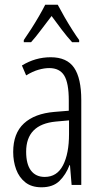

<svg xmlns="http://www.w3.org/2000/svg" viewBox="-20 -785 431 815"><path d="M195 -542Q264 -542 294.5 -497.5Q325 -453 325 -360V0H284L277 -84H275Q260 -44 232.5 -17Q205 10 156 10Q114 10 87.5 -11Q61 -32 48.5 -66Q36 -100 36 -140Q36 -219 81.5 -261Q127 -303 211 -310L272 -315V-358Q272 -433 252.5 -464.5Q233 -496 189 -496Q168 -496 143.5 -489Q119 -482 91 -465L73 -507Q130 -542 195 -542ZM217 -269Q91 -257 91 -141Q91 -88 111.5 -61Q132 -34 170 -34Q222 -34 247.5 -83.5Q273 -133 273 -216V-274ZM225 -765Q237 -742 254 -712.5Q271 -683 288 -656.5Q305 -630 316 -615V-606H286Q265 -629 242.5 -658.5Q220 -688 199 -717Q178 -690 154.5 -658.5Q131 -627 112 -606H81V-615Q95 -635 112 -661.5Q129 -688 145 -715.5Q161 -743 172 -765Z"/></svg>

Font: Noto Sans Lao UI ExtCond Light
Style: Regular
Weight: 300
Width: 2
Designer: Monotype Design Team
Foundry: Monotype Imaging Inc.
Version: Version 2.000; ttfautohint (v1.8.4.7-5d5b)